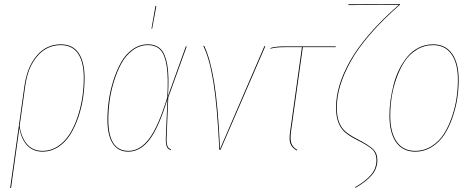

<svg xmlns="http://www.w3.org/2000/svg" viewBox="-20 -749 2370 960"><path d="M283.7 -527.3Q343.3 -527.3 373 -483.9Q402.8 -440.4 402.8 -359.4Q402.8 -310.1 395.3 -259.8Q387.7 -209.5 370.8 -160.6Q354 -111.8 330.1 -74.2Q306.2 -36.6 270.5 -13.7Q234.9 9.3 192.9 9.3Q145.5 9.3 115.7 -22.2Q85.9 -53.7 77.1 -110.4L35.2 190.4L30.8 191.4L102.1 -318.8Q115.7 -415 164.1 -471.2Q212.4 -527.3 283.7 -527.3ZM192.9 5.4Q234.4 5.4 269.3 -17.6Q304.2 -40.5 327.6 -77.6Q351.1 -114.7 367.4 -163.1Q383.8 -211.4 391.4 -261Q398.9 -310.5 398.9 -359.4Q398.9 -439 370.1 -481.2Q341.3 -523.4 283.7 -523.4Q213.9 -523.4 166.3 -468Q118.7 -412.6 106 -318.4L78.1 -118.7Q87.4 -58.1 116.7 -26.4Q146 5.4 192.9 5.4Z M757.3 -718.8H761.7L740.7 -605.5H737.3ZM718.8 -527.3Q759.8 -527.3 783.4 -503.7Q807.1 -480 816.7 -422.6Q826.2 -365.2 819.8 -268.6L909.2 -517.1H913.6L821.3 -261.7L813 -60.5Q812 -39.6 814.7 -27.6Q817.4 -15.6 822 -10.7Q826.7 -5.9 835.4 -1.5L833.5 2Q823.7 -2.9 819.3 -7.1Q814.9 -11.2 811.5 -24.2Q808.1 -37.1 809.1 -60.1L817.4 -253.9Q773.4 -110.4 727.3 -50.5Q681.2 9.3 621.1 9.3Q570.3 9.3 543.7 -31.7Q517.1 -72.8 517.1 -151.4Q517.1 -196.8 523.9 -245.8Q530.8 -294.9 546.6 -345.7Q562.5 -396.5 585 -436.5Q607.4 -476.6 642.3 -502Q677.2 -527.3 718.8 -527.3ZM521.5 -151.4Q521.5 5.4 622.1 5.4Q680.2 5.4 726.1 -55.7Q772 -116.7 816.4 -262.2Q822.3 -360.4 813.5 -418Q804.7 -475.6 782 -499.5Q759.3 -523.4 718.8 -523.4Q678.2 -523.4 644 -498.3Q609.9 -473.1 587.9 -433.6Q565.9 -394 550.3 -343.8Q534.7 -293.5 528.1 -244.9Q521.5 -196.3 521.5 -151.4Z M1000.5 -520.5Q1030.8 -459 1050.5 -340.1Q1070.3 -221.2 1080.1 -3.9L1302.2 -518.6L1306.2 -517.1L1082.5 0H1076.7Q1066.4 -219.2 1046.9 -338.6Q1027.3 -458 996.6 -519Z M1494.1 -513.2 1434.6 -87.9Q1430.2 -52.2 1436.8 -32.7Q1443.4 -13.2 1466.3 0.5L1464.4 3.9Q1439.5 -10.7 1432.1 -30.8Q1424.8 -50.8 1430.2 -87.9L1489.7 -513.2H1405.3Q1355.5 -513.2 1332.5 -505.4L1332 -508.8Q1354.5 -517.1 1405.3 -517.1H1658.7L1658.2 -513.2Z M1756.8 190.4 1755.4 187Q1809.1 156.2 1835.7 124.3Q1862.3 92.3 1862.3 51.8Q1862.3 18.1 1842.5 -1.2Q1822.8 -20.5 1763.2 -50.3Q1725.1 -69.8 1704.6 -87.9Q1684.1 -106 1672.1 -136Q1660.2 -166 1660.2 -210.9Q1660.2 -263.7 1676.5 -320.1Q1692.9 -376.5 1728.5 -440.9Q1764.2 -505.4 1826.4 -577.9Q1888.7 -650.4 1974.1 -724.6H1891.6L1721.2 -723.6L1722.7 -727.5L1980 -728.5V-725.6Q1893.6 -650.4 1830.6 -577.4Q1767.6 -504.4 1732.2 -439.7Q1696.8 -375 1680.4 -319.1Q1664.1 -263.2 1664.1 -210.9Q1664.1 -167 1675.5 -137.9Q1687 -108.9 1707.3 -91.3Q1727.5 -73.7 1765.1 -54.2Q1825.2 -23.4 1845.9 -2.9Q1866.7 17.6 1866.7 51.8Q1866.7 93.3 1839.4 126Q1812 158.7 1756.8 190.4Z M2055.7 9.3Q1993.7 9.3 1960.4 -38.1Q1927.2 -85.4 1927.2 -170.4Q1927.2 -208 1932.6 -247.6Q1938 -287.1 1948.5 -327.6Q1959 -368.2 1977.1 -403.8Q1995.1 -439.5 2018.6 -467.3Q2042 -495.1 2074.7 -511.2Q2107.4 -527.3 2145.5 -527.3Q2207 -527.3 2240.2 -480.7Q2273.4 -434.1 2273.4 -349.6Q2273.4 -304.7 2266.4 -257.6Q2259.3 -210.4 2242.7 -162.1Q2226.1 -113.8 2201.9 -76.2Q2177.7 -38.6 2139.6 -14.6Q2101.6 9.3 2055.7 9.3ZM2055.7 5.4Q2101.1 5.4 2138.4 -18.3Q2175.8 -42 2199.5 -79.3Q2223.1 -116.7 2239.5 -164.6Q2255.9 -212.4 2262.7 -258.8Q2269.5 -305.2 2269.5 -349.6Q2269.5 -432.6 2237.3 -478Q2205.1 -523.4 2145.5 -523.4Q2100.6 -523.4 2063.5 -500.5Q2026.4 -477.5 2002.4 -440.7Q1978.5 -403.8 1961.9 -356.4Q1945.3 -309.1 1938.2 -262.5Q1931.2 -215.8 1931.2 -170.4Q1931.2 -86.9 1963.4 -40.8Q1995.6 5.4 2055.7 5.4Z"/></svg>

Font: Fira Sans Compressed Four
Style: Italic
Weight: 100
Width: 3
Italic angle: -8°
Designer: Carrois Corporate & Edenspiekermann AG
Foundry: Carrois Corporate GbR & Edenspiekermann AG
Version: Version 4.203;PS 004.203;hotconv 1.0.88;makeotf.lib2.5.64775